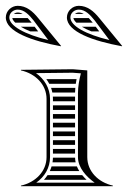

<svg xmlns="http://www.w3.org/2000/svg" viewBox="-20 -640 460 660"><path d="M22.2 -578C23 -573.3 26.5 -567.8 32.6 -562H88.8C88.4 -562.4 88.1 -562.9 87.8 -563.3C83.5 -568.7 79.2 -573.7 75.1 -578ZM51.7 -548C60.6 -542.6 71.4 -537.2 84.2 -532H111.2C107.2 -537.3 103.2 -542.7 99.2 -548ZM27.7 -592H58.1C52.5 -595.2 46.9 -597 41 -597C35.7 -597 31.1 -595 27.7 -592ZM232.2 -578C233 -573.3 236.5 -567.8 242.6 -562H298.8C298.4 -562.4 298.1 -562.9 297.8 -563.3C293.5 -568.7 289.2 -573.7 285.1 -578ZM261.7 -548C270.6 -542.6 281.4 -537.2 294.2 -532H321.2L309.2 -548ZM237.7 -592H268.1C262.5 -595.2 256.9 -597 251 -597C245.7 -597 241.1 -595 237.7 -592ZM356 -502.3C275.2 -521.8 222 -550.9 222 -580C222 -595 235.3 -607 251 -607C273 -607 289.7 -589.4 305.7 -569.4ZM189 -481 190 -482 112 -577C92 -602 70 -620 41 -620C19 -620 0 -602 0 -580C0 -531 90 -499 189 -481ZM399 -481 400 -482 322 -577C302 -602 280 -620 251 -620C229 -620 210 -602 210 -580C210 -531 300 -499 399 -481ZM146 -502.3C65.2 -521.8 12 -550.9 12 -580C12 -595 25.3 -607 41 -607C63 -607 79.7 -589.4 95.7 -569.4ZM162 -202H238V-218H162ZM162 -188V-172H238V-188ZM162 -158V-142H238V-158ZM162 -128V-112H238V-128ZM162 -292H238V-308H161.7C161.9 -305.4 162 -302.7 162 -300ZM162 -278V-262H238V-278ZM162 -248V-232H238V-248ZM139.2 -368C143 -362.9 146.4 -357.6 149.3 -352H240.5C241.3 -357.4 242.2 -362.7 243.2 -368ZM155.5 -338C157.4 -332.8 158.8 -327.5 159.9 -322H238C238.2 -327.5 238.5 -332.8 238.9 -338ZM240 -82C238.8 -87.2 238.2 -92.5 238 -98H162C161.9 -92.6 161.4 -87.2 160.5 -82ZM244.3 -68H157.3C155.7 -62.5 153.6 -57.1 151.2 -52H252.5C249.3 -57.1 246.5 -62.4 244.3 -68ZM262.5 -38H143.5C139.7 -32.3 135.6 -26.9 131.1 -22H277.5C272.2 -27 267.2 -32.4 262.5 -38ZM140 -100C140 -51 102 -13 52 -2V0H368V-2C318 -13 280 -51 280 -100V-398L230 -402L52 -400V-398C102 -387 140 -349 140 -300ZM152 -100V-300C152 -337.4 132 -368.7 103.7 -388.6L229.6 -390L258 -387.9C252.1 -364.4 248.3 -344.1 248 -320V-100C248 -63 277.6 -31.8 305.5 -12H104.5C133.6 -32.7 152 -63.3 152 -100Z"/></svg>

Font: SortefaxS02
Style: Medium
Weight: 500
Designer: gluk
Foundry: gluk
Version: Version 0.261